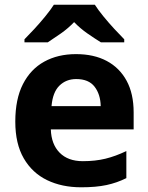

<svg xmlns="http://www.w3.org/2000/svg" viewBox="-20 -786 631 816"><path d="M303 -556Q379 -556 433.5 -527Q488 -498 518 -443Q548 -388 548 -308V-236H196Q198 -173 233.5 -137Q269 -101 332 -101Q385 -101 428 -111.5Q471 -122 517 -144V-29Q477 -9 432.5 0.5Q388 10 325 10Q243 10 180 -20.5Q117 -51 81 -113Q45 -175 45 -269Q45 -365 77.5 -428.5Q110 -492 168 -524Q226 -556 303 -556ZM304 -450Q261 -450 232.5 -422Q204 -394 199 -335H408Q407 -385 382 -417.5Q357 -450 304 -450ZM383 -766Q397 -744 419.5 -716.5Q442 -689 466 -663Q490 -637 508 -619V-606H409Q383 -622 352 -643.5Q321 -665 295 -692Q269 -665 239 -644Q209 -623 183 -606H84V-619Q103 -638 126.5 -663.5Q150 -689 172.5 -716.5Q195 -744 209 -766Z"/></svg>

Font: Noto Sans Cham
Style: Bold
Weight: 700
Version: Version 2.002